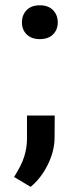

<svg xmlns="http://www.w3.org/2000/svg" viewBox="-20 -560 306 740"><path d="M34.2 0ZM133.3 -539.6Q166.5 -539.6 184.6 -520.8Q202.6 -502 202.6 -473.6Q202.6 -445.8 184.6 -427.5Q166.5 -409.2 133.3 -409.2Q101.6 -409.2 83 -427.2Q64.5 -445.3 64.5 -473.6Q64.5 -502 82.5 -520.8Q100.6 -539.6 133.3 -539.6ZM98.1 160.2 34.2 122.1Q62.5 77.6 73 44.7Q83.5 11.7 84 -22.5V-114.7H190.9L190.4 -29.3Q189.9 22.5 164.3 74.5Q138.7 126.5 98.1 160.2Z"/></svg>

Font: Roboto Medium
Style: Regular
Weight: 500
Designer: Google
Version: Version 2.134; 2016; ttfautohint (v1.6)